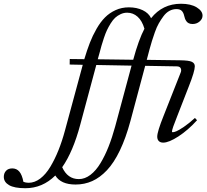

<svg xmlns="http://www.w3.org/2000/svg" viewBox="-301 -745 1097 1018"><path d="M99.6 233.4Q21.5 233.4 -7.8 185.5Q-75.7 252.9 -166.5 252.9Q-225.1 252.9 -252.9 236.6Q-280.8 220.2 -280.8 192.9Q-280.8 173.3 -269 160.6Q-257.3 147.9 -235.8 147.9Q-212.9 147.9 -198.5 164.8Q-184.1 181.6 -176.8 219.2Q-164.1 224.1 -148.9 224.1Q-117.2 224.1 -87.6 201.7Q-58.1 179.2 -34.2 139.4Q-10.3 99.6 9 51.5Q28.3 3.4 43.9 -54.7L135.3 -392.1Q135.7 -396 137.7 -401.4L68.4 -402.8L68.8 -432.1L146 -431.2Q160.6 -480 175.3 -517.8Q189.9 -555.7 210.9 -592.3Q231.9 -628.9 255.9 -652.8Q279.8 -676.8 312 -691.4Q344.2 -706.1 382.3 -706.1Q424.3 -706.1 456.1 -690.7Q487.8 -675.3 500 -648.4Q561 -725.1 658.7 -725.1Q710.4 -725.1 741.7 -706.1Q772.9 -687 772.9 -662.1Q772.9 -644.5 757.3 -631.1Q741.7 -617.7 720.2 -617.7Q708.5 -617.7 700.2 -621.6Q691.9 -625.5 687 -632.8Q682.1 -640.1 679.9 -646Q677.7 -651.9 675.8 -660.2Q671.9 -678.2 662.6 -687.5Q653.3 -696.8 634.3 -696.8Q614.7 -696.8 597.2 -687.3Q579.6 -677.7 565.7 -658.9Q551.8 -640.1 540.8 -620.8Q529.8 -601.6 520 -573.7Q510.3 -545.9 504.6 -527.6Q499 -509.3 491.7 -482.9L477.1 -427.7L654.8 -425.3Q700.7 -424.8 716.3 -417.2Q731.9 -409.7 731.9 -393.6Q731.9 -367.2 700.2 -287.1L638.2 -127.9Q610.8 -60.1 610.8 -47.9Q610.8 -43.9 614.7 -43.9Q621.6 -43.9 634.3 -49.1Q647 -54.2 674.1 -72.5Q701.2 -90.8 732.4 -119.6L743.7 -107.4Q695.8 -54.7 645 -21.7Q594.2 11.2 564.5 11.2Q549.3 11.2 541 2.9Q532.7 -5.4 532.7 -20.5Q532.7 -46.9 566.4 -130.9L656.2 -358.4Q662.1 -371.1 657.7 -381.8Q653.3 -392.6 637.7 -393.1L468.8 -396L390.6 -103.5Q366.2 -13.2 334.7 52.5Q303.2 118.2 266.1 157.5Q229 196.8 188 215.1Q147 233.4 99.6 233.4ZM226.6 -463.9 217.3 -430.7 405.3 -428.2Q434.1 -534.2 464.8 -592.8Q452.6 -634.8 428.7 -656.2Q404.8 -677.7 373 -677.7Q355 -677.7 338.4 -669.9Q321.8 -662.1 309.6 -650.9Q297.4 -639.6 285.6 -620.6Q273.9 -601.6 266.1 -585Q258.3 -568.4 250 -543.7Q241.7 -519 237.3 -503.4Q232.9 -487.8 226.6 -463.9ZM124.5 -84Q86.4 59.1 28.8 141.6Q57.1 204.6 117.2 204.6Q148.9 204.6 178.5 182.1Q208 159.7 231.9 119.9Q255.9 80.1 274.9 31.7Q293.9 -16.6 309.6 -74.2L396.5 -397L209.5 -400.4Z"/></svg>

Font: Elstob 14pt
Style: Italic
Weight: 400
Italic angle: -20°
Designer: Peter S. Baker
Version: Version 1.015